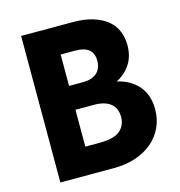

<svg xmlns="http://www.w3.org/2000/svg" viewBox="-105 -793 830 886"><g transform="rotate(-15 310.5 -350.0)"><path d="M75 -700H322Q377 -700 417.5 -687.5Q458 -675 485 -653Q512 -631 525 -600Q538 -569 538 -533Q538 -478 512.5 -440.5Q487 -403 447 -383Q512 -368 548.5 -324.5Q585 -281 585 -214Q585 -167 567 -128Q549 -89 516 -60.5Q483 -32 436 -16Q389 0 331 0H75ZM229 -306V-130H297Q366 -130 395 -154.5Q424 -179 424 -220Q424 -262 396.5 -284Q369 -306 318 -306ZM229 -570V-420H296Q338 -420 361.5 -440.5Q385 -461 385 -499Q385 -570 299 -570Z"/></g></svg>

Font: Tilda Sans Extra Bold
Style: Regular
Weight: 800
Designer: ParaType Ltd
Foundry: ParaType Ltd
Version: Version 1.009